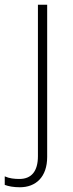

<svg xmlns="http://www.w3.org/2000/svg" viewBox="-71 -550 308 810"><path d="M13 240C80 240 128 197 128 112V-530H89V109C89 172 62 205 11 205C-10 205 -31 203 -51 194V230C-35 236 -14 240 13 240Z"/></svg>

Font: Noto Sans Arabic ExtLt
Style: Regular
Weight: 200
Designer: Monotype Design Team, Nadine Chahine, Nizar Qandah and Khaled Hosny
Foundry: Monotype Imaging Inc.
Version: Version 2.012